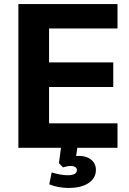

<svg xmlns="http://www.w3.org/2000/svg" viewBox="-20 -732 639 951"><path d="M223 -591V-423H541V-301H223V-121H562V0H363L357 41Q362 40 370 40Q408 40 431.5 59Q455 78 455 110Q455 150 419 174.5Q383 199 318 199Q297 199 271 194.5Q245 190 224 181L236 122Q282 136 315 136Q361 136 361 110Q361 101 352.5 95.5Q344 90 328 90Q315 90 292 97L272 76L282 0H71V-712H562V-591Z"/></svg>

Font: Muli ExtraBold
Style: Regular
Weight: 800
Designer: Vernon Adams
Foundry: Vernon Adams
Version: Version 2.000